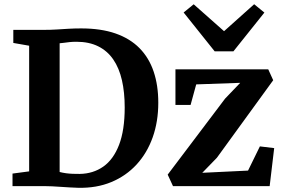

<svg xmlns="http://www.w3.org/2000/svg" viewBox="-20 -885 1346 913"><path d="M118.6 -70.1V-667.6L43.3 -680.8V-743H190Q222 -743 250.3 -744.8Q278.7 -746.6 306.8 -748.3Q334.9 -749.9 365.9 -749.9Q460 -749.9 529.2 -725.9Q598.3 -701.8 643.4 -656Q688.5 -610.2 710.6 -544.7Q732.7 -479.2 732.7 -396.5Q732.7 -307.1 706.2 -232.3Q679.7 -157.6 629.7 -103Q579.6 -48.5 509.5 -19.3Q439.3 10 351.5 8Q332.4 7.5 311.3 6.2Q290.1 5 268.9 3.5Q247.6 2 227.8 1Q208 0 191.4 0H39.5V-59.6ZM263.6 -67.1Q278.5 -63.3 294.1 -61.2Q309.7 -59.1 325.8 -58.5Q341.9 -57.9 359.1 -58Q423 -59 471.2 -92.8Q519.3 -126.6 546.2 -196.3Q573 -266.1 573 -373.8Q573 -446.1 559.8 -503.7Q546.6 -561.3 518.7 -602.1Q490.9 -642.8 447.2 -664.6Q403.6 -686.4 343.2 -686.4Q324.7 -686.4 309.8 -684.7Q294.9 -683.1 283.4 -681.4Q271.8 -679.8 263.6 -679.3ZM1122.3 -491.1 913 -483.7 886.3 -386.1H814.3V-555.4H1255.5L1279.1 -503.5L1011.3 -134.8L941.9 -63.3L1159.5 -73.8L1215.8 -188.9L1283.8 -180.7L1262.3 0H802.6L777.4 -54.6L1050.4 -416.1ZM901 -864.6 1045.4 -736.7 1188.6 -864.9 1237.2 -825.2 1089.9 -640.8H1000.9L853.2 -825.6Z"/></svg>

Font: Merriweather 7pt Light
Style: Regular
Weight: 300
Designer: Eben Sorkin
Foundry: Eben Sorkin
Version: Version 2.200;gftools[0.9.31]